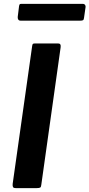

<svg xmlns="http://www.w3.org/2000/svg" viewBox="-20 -965 459 985"><path d="M279 -742Q294 -742 291 -722L192 -18Q191 -6 186.5 -3Q182 0 169 0H61Q49 0 46.5 -6Q44 -12 45 -22L145 -729Q146 -737 148.5 -739.5Q151 -742 158 -742ZM419 -929 411 -873Q410 -864 406 -861.5Q402 -859 391 -859H86Q77 -859 73.5 -865Q70 -871 71 -879L78 -935Q80 -942 81.5 -943.5Q83 -945 88 -945H407Q413 -945 416.5 -939.5Q420 -934 419 -929Z"/></svg>

Font: Libre Franklin Thin SemiBold
Style: Italic
Weight: 600
Italic angle: -8°
Version: Version 3.000